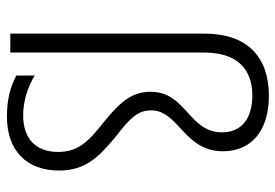

<svg xmlns="http://www.w3.org/2000/svg" viewBox="-144 -712 815 568"><g transform="rotate(90 264.0 -428.5)"><path d="M428 -680C428 -765 366 -816 264 -816C150 -816 80 -753 80 -626V-51H136V-625C136 -720 183 -767 263 -767C332 -767 372 -734 372 -678C372 -578 252 -572 252 -466C252 -409 284 -374 346 -324C401 -281 430 -250 430 -192C430 -130 394 -89 322 -89C278 -89 238 -103 204 -123V-69C235 -52 273 -41 325 -41C428 -41 485 -101 485 -195C485 -272 447 -311 387 -361C332 -404 307 -426 307 -468C307 -549 428 -565 428 -680Z"/></g></svg>

Font: Noto Sans Tamil UI SemiCondensed Light
Style: Regular
Weight: 300
Width: 4
Designer: Jelle Bosma - Monotype Design Team
Foundry: Monotype Imaging Inc.
Version: Version 2.004